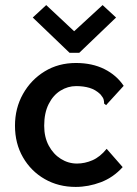

<svg xmlns="http://www.w3.org/2000/svg" viewBox="-20 -724 540 756"><path d="M278 12Q210 12 156 -19Q102 -50 70.5 -104.5Q39 -159 39 -229Q39 -298 70.5 -354Q102 -410 156 -443Q210 -476 279 -476Q343 -476 391 -452Q439 -428 467 -386L404 -317L398 -310L390 -316Q390 -325 388 -332.5Q386 -340 375 -353Q356 -371 332.5 -378Q309 -385 280 -385Q247 -385 218 -367Q189 -349 171.5 -314Q154 -279 154 -229Q154 -184 172 -150.5Q190 -117 219.5 -98.5Q249 -80 283 -80Q314 -80 344 -93Q374 -106 400 -138L463 -66Q426 -25 377 -6.5Q328 12 278 12ZM162 -704 272 -601 384 -704 437 -655 292 -516H254L109 -655Z"/></svg>

Font: Ligconsolata
Style: Bold
Weight: 700
Monospace: yes
Designer: Raph Levien, Cyreal, Brenton Simpson
Foundry: Raph Levien, Cyreal, Google
Version: Version 3.001; ttfautohint (v1.8.2.53-6de2)